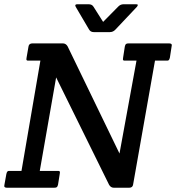

<svg xmlns="http://www.w3.org/2000/svg" viewBox="-28 -883 828 903"><path d="M766 -679Q780 -679 780 -671Q780 -668 779 -664L771 -612Q769 -603 765.5 -600Q762 -597 752 -598H701L598 -15Q596 0 579 0H508Q493 0 485 -14L236 -519L159 -79H240Q250 -80 252.5 -77Q255 -74 253 -65L245 -15Q243 -6 239.5 -3Q236 0 226 0H6Q-8 0 -8 -8Q-8 -11 -7 -15L2 -65Q4 -74 7.5 -77Q11 -80 21 -79H73L162 -598H110Q100 -597 97.5 -600Q95 -603 97 -612L106 -664Q108 -679 125 -679H267Q282 -679 290 -665L534 -161L614 -598H564Q554 -597 551.5 -600Q549 -603 551 -612L559 -664Q561 -673 564.5 -676Q568 -679 578 -679ZM553 -863H612Q620 -863 620 -859.5Q620 -856 616 -851L515 -744Q504 -732 489 -732H413Q398 -732 391 -744L328 -851Q326 -855 326 -857Q326 -863 336 -863H389Q405 -863 412 -851L457 -780L527 -851Q538 -863 553 -863Z"/></svg>

Font: Crete Round
Style: Italic
Weight: 400
Designer: Veronika Burian
Foundry: TypeTogether
Version: Version 1.001; ttfautohint (v1.6)